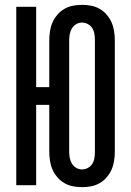

<svg xmlns="http://www.w3.org/2000/svg" viewBox="-20 -763 540 791"><path d="M318 8Q299 8 280.5 4.5Q262 1 245.5 -8.5Q229 -18 216.5 -32.5Q204 -47 196.5 -64Q189 -81 186 -100Q183 -119 183 -138V-331H129V0H47V-735H129V-404H183V-597Q183 -616 186 -635Q189 -654 196.5 -671Q204 -688 216.5 -702.5Q229 -717 245.5 -726.5Q262 -736 280.5 -739.5Q299 -743 318 -743Q337 -743 355.5 -739.5Q374 -736 390.5 -726.5Q407 -717 419.5 -702.5Q432 -688 439.5 -671Q447 -654 450 -635Q453 -616 453 -597V-138Q453 -119 450 -100Q447 -81 439.5 -64Q432 -47 419.5 -32.5Q407 -18 390.5 -8.5Q374 1 355.5 4.5Q337 8 318 8ZM318 -65Q331 -65 342.5 -71.5Q354 -78 360.5 -88.5Q367 -99 369 -112Q371 -125 371 -138V-597Q371 -610 369 -623Q367 -636 360.5 -646.5Q354 -657 342.5 -663.5Q331 -670 318 -670Q305 -670 294 -663.5Q283 -657 276.5 -646.5Q270 -636 267.5 -623Q265 -610 265 -597V-138Q265 -125 267.5 -112Q270 -99 276.5 -88.5Q283 -78 294 -71.5Q305 -65 318 -65Z"/></svg>

Font: Iosevka Medium
Style: Regular
Weight: 500
Monospace: yes
Designer: Belleve Invis
Foundry: Belleve Invis
Version: Version 32.5.0; ttfautohint (v1.8.4)